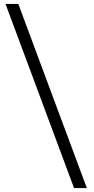

<svg xmlns="http://www.w3.org/2000/svg" viewBox="-20 -795 478 975"><path d="M356 160 8 -775H73L421 160Z"/></svg>

Font: Inclusive Sans Light
Style: Regular
Weight: 300
Designer: Olivia King
Foundry: Olivia King
Version: Version 2.004